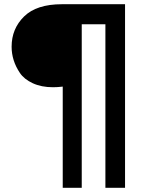

<svg xmlns="http://www.w3.org/2000/svg" viewBox="-20 -777 711 909"><path d="M35 -556Q35 -641 94 -699Q153 -757 273 -757H572V112H479V-662H367V112H277V-367Q253 -364 231 -364Q176 -364 135 -383Q94 -402 74 -432Q35 -490 35 -556Z"/></svg>

Font: Myanmar Khyay
Style: Regular
Weight: 400
Designer: Danh Hong
Foundry: Google Inc.
Version: Version 1.10 March 4, 2015